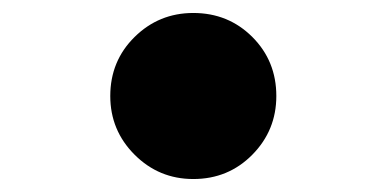

<svg xmlns="http://www.w3.org/2000/svg" viewBox="-20 -528 596 296"><path d="M406 -380Q406 -327 369 -289.5Q332 -252 278 -252Q225 -252 187.5 -289.5Q150 -327 150 -380Q150 -434 187.5 -471Q225 -508 278 -508Q332 -508 369 -471Q406 -434 406 -380Z"/></svg>

Font: Merged Yaku Han JP
Style: Bold
Weight: 700
Designer: Ryoko NISHIZUKA 西塚涼子 (kana, bopomofo & ideographs); Paul D. Hunt (Latin, Greek & Cyrillic); Sandoll Communications 산돌커뮤니
Foundry: Adobe
Version: Version 2.004